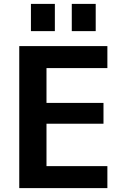

<svg xmlns="http://www.w3.org/2000/svg" viewBox="-20 -967 641 987"><path d="M349 -807V-947H472V-807ZM139 -807V-947H262V-807ZM219 -617V-438H512V-331H219V-113H532V0H79V-730H532V-617Z"/></svg>

Font: M PLUS 1p
Style: Bold
Weight: 700
Version: Version 1.062